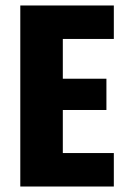

<svg xmlns="http://www.w3.org/2000/svg" viewBox="-20 -680 464 700"><path d="M54 0V-660H395V-538H209V-393H368V-279H209V-122H395V0Z"/></svg>

Font: Bricolage Grotesque 12pt Condensed ExtraBold
Style: Regular
Weight: 800
Width: 3
Designer: Mathieu Triay
Foundry: Atelier Triay
Version: Version 1.001; ttfautohint (v1.8.4.7-5d5b);gftools[0.9.33.de